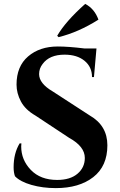

<svg xmlns="http://www.w3.org/2000/svg" viewBox="-20 -953 618 987"><path d="M281 -762 274 -769Q317 -843 418 -933Q466 -908 486 -852Q383 -787 281 -762ZM50 -93Q50 -165 81 -216H90Q89 -208 89 -200Q89 -131 138.5 -79.5Q188 -28 274 -28Q341 -28 378.5 -60Q416 -92 416 -141Q416 -200 336 -244L162 -359Q110 -389 87.5 -431.5Q65 -474 65 -518Q65 -612 124.5 -663Q184 -714 277 -714Q332 -714 413 -704H476L463 -557H453Q453 -609 414.5 -640.5Q376 -672 312 -672Q234 -672 199 -624Q181 -601 181 -572Q181 -524 251 -483L442 -359Q532 -307 532 -206Q532 -99 459.5 -42.5Q387 14 267 14Q199 14 141.5 -2.5Q84 -19 57 -47Q50 -66 50 -93Z"/></svg>

Font: Cinzel Decorative
Style: Bold
Weight: 700
Version: Version 1.002;PS 001.002;hotconv 1.0.56;makeotf.lib2.0.21325